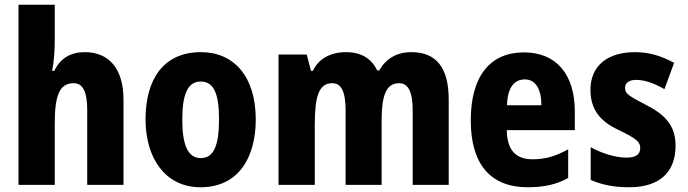

<svg xmlns="http://www.w3.org/2000/svg" viewBox="-20 -780 2901 810"><path d="M211 -612V-760H58V0H211V-256C211 -372 228 -429 291 -429C330 -429 348 -392 348 -315V0H501V-360C501 -491 439 -560 338 -560C278 -560 234 -534 209 -481H200C207 -517 211 -561 211 -612Z M1059 -276C1059 -458 966 -560 828 -560C669 -560 594 -445 594 -276C594 -116 675 10 826 10C988 10 1059 -118 1059 -276ZM749 -275C749 -383 772 -436 827 -436C883 -436 904 -383 904 -276C904 -169 883 -113 827 -113C772 -113 749 -170 749 -275Z M1715 -560C1653 -560 1608 -532 1580 -483H1571C1550 -528 1509 -560 1440 -560C1373 -560 1323 -531 1300 -481H1292L1274 -550H1155V0H1308V-253C1308 -371 1324 -429 1382 -429C1420 -429 1438 -393 1438 -314V0H1590V-269C1590 -376 1608 -429 1664 -429C1702 -429 1721 -393 1721 -314V0H1873V-359C1873 -496 1820 -560 1715 -560Z M2190 -559C2048 -559 1966 -459 1966 -272C1966 -89 2048 10 2206 10C2276 10 2328 -2 2377 -29V-150C2324 -121 2281 -108 2227 -108C2154 -108 2119 -149 2118 -231H2405V-309C2405 -468 2326 -559 2190 -559ZM2194 -445C2239 -445 2264 -405 2264 -336H2119C2121 -413 2151 -445 2194 -445Z M2830 -165C2830 -252 2784 -297 2708 -336C2631 -376 2617 -385 2617 -409C2617 -431 2634 -443 2665 -443C2702 -443 2745 -426 2783 -404L2824 -515C2770 -544 2719 -560 2659 -560C2542 -560 2471 -502 2471 -401C2471 -319 2511 -269 2587 -233C2667 -195 2681 -180 2681 -156C2681 -128 2662 -115 2623 -115C2575 -115 2517 -134 2472 -159V-21C2522 1 2574 10 2634 10C2762 10 2830 -53 2830 -165Z"/></svg>

Font: Noto Sans Khmer Condensed ExtraBold
Style: Regular
Weight: 800
Width: 3
Designer: Danh Hong and the Monotype Design Team
Foundry: Monotype Imaging Inc.
Version: Version 2.004